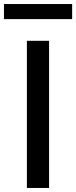

<svg xmlns="http://www.w3.org/2000/svg" viewBox="-53 -929 377 949"><path d="M189.6 -727.3H79.9V0H189.6ZM-33.4 -834.5H303.6V-909.1H-33.4Z"/></svg>

Font: Margiela Sans Medium
Style: Regular
Weight: 500
Designer: Stefan Endress, Andreas Faust
Version: Version 1.100;FEAKit 1.0